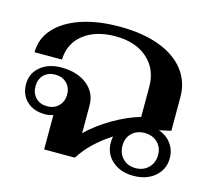

<svg xmlns="http://www.w3.org/2000/svg" viewBox="-88 -676 882 792"><g transform="rotate(15 353.5 -280.0)"><path d="M670 -99Q670 -51 634.5 -20.5Q599 10 543 10Q488 10 453 -20.5Q418 -51 418 -99Q418 -112 421 -125Q336 -71 291 0H160V-147Q144 -141 125 -141Q76 -141 47 -169Q18 -197 18 -242Q18 -287 52.5 -316Q87 -345 142 -345Q210 -345 252 -311.5Q294 -278 294 -223V-105Q336 -147 397 -182.5Q458 -218 512 -233V-362Q512 -437 461 -482Q410 -527 325 -527Q240 -527 188.5 -486.5Q137 -446 135 -377H18Q18 -435 57 -478.5Q96 -522 166.5 -546Q237 -570 331 -570Q428 -570 499 -544Q570 -518 608.5 -469Q647 -420 647 -354V-210Q627 -206 597 -199Q631 -187 650.5 -160.5Q670 -134 670 -99ZM193 -243Q193 -273 174 -291.5Q155 -310 125 -310Q95 -310 76.5 -291.5Q58 -273 58 -243Q58 -213 76.5 -194Q95 -175 125 -175Q155 -175 174 -194Q193 -213 193 -243ZM620 -99Q620 -132 598.5 -152.5Q577 -173 543 -173Q510 -173 489 -152.5Q468 -132 468 -99Q468 -66 489 -44.5Q510 -23 543 -23Q577 -23 598.5 -44.5Q620 -66 620 -99Z"/></g></svg>

Font: Fahkwang SemiBold
Style: Regular
Weight: 600
Designer: Suppakit Chalermlarp | Katatrad Co.,Ltd.
Foundry: Cadson Demak Co.,Ltd.
Version: Version 1.000; ttfautohint (v1.6)